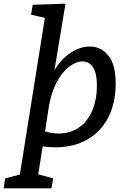

<svg xmlns="http://www.w3.org/2000/svg" viewBox="-92 -794 686 1044"><path d="M537 -340Q537 -234 496.5 -155.5Q456 -77 382 -35Q308 7 210 7Q170 7 140 2L116 154L197 176L188 230H-72L-64 176L16 155L152 -697L77 -714L86 -768L264 -774L204 -412Q242 -475 293.5 -508Q345 -541 396 -541Q458 -541 497.5 -491.5Q537 -442 537 -340ZM153 -79Q194 -68 227 -68Q290 -68 337.5 -101Q385 -134 410 -193.5Q435 -253 435 -330Q435 -395 414 -427.5Q393 -460 357 -460Q322 -460 284 -431.5Q246 -403 216 -346.5Q186 -290 173 -211Z"/></svg>

Font: Bitter Pro Medium
Style: Italic
Weight: 500
Italic angle: -9°
Designer: Sol Matas, and Bitter project Authors
Foundry: Sol Matas
Version: Version 1.010